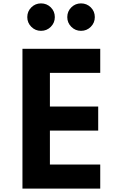

<svg xmlns="http://www.w3.org/2000/svg" viewBox="-20 -1113 697 1133"><path d="M112.5 0H571.5V-142H274.5V-342.5H559.5V-484.5H274.5V-683H571.5V-825H112.5ZM458 -931Q492 -931 515.8 -954.8Q539.5 -978.5 539.5 -1012Q539.5 -1046 515.8 -1069.5Q492 -1093 458 -1093Q424.5 -1093 400.8 -1069.5Q377 -1046 377 -1012Q377 -978.5 400.8 -954.8Q424.5 -931 458 -931ZM222 -931Q256 -931 279.8 -954.8Q303.5 -978.5 303.5 -1012Q303.5 -1046 279.8 -1069.5Q256 -1093 222 -1093Q188.5 -1093 164.8 -1069.5Q141 -1046 141 -1012Q141 -978.5 164.8 -954.8Q188.5 -931 222 -931Z"/></svg>

Font: Spartan
Style: Bold
Weight: 700
Designer: Matt Bailey, Mirko Velimirovic
Foundry: Matt Bailey
Version: Version 1.003; ttfautohint (v1.8.3)